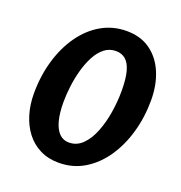

<svg xmlns="http://www.w3.org/2000/svg" viewBox="-136 -869 934 993"><g transform="rotate(20 331.0 -372.5)"><path d="M294.3 8Q236.6 8 191.5 -14.6Q146.3 -37.1 115.5 -77.2Q84.7 -117.2 68.6 -170.5Q52.4 -223.8 52.4 -285.3Q52.4 -382 77.2 -466.9Q102 -551.7 147.4 -616Q192.8 -680.3 255.6 -716.6Q318.5 -752.9 394.2 -752.9Q471.3 -752.9 524.9 -714.5Q578.5 -676 606.3 -609.6Q634.2 -543.2 634.2 -459.3Q634.2 -365.5 610 -281.1Q585.8 -196.7 541 -131.6Q496.1 -66.5 433.7 -29.2Q371.3 8 294.3 8ZM307.9 -108.4Q351.7 -108.4 383.3 -139.9Q414.9 -171.5 435.1 -222.9Q455.3 -274.2 464.8 -334.4Q474.4 -394.6 474.4 -451.5Q474.4 -518.4 463.4 -558.9Q452.4 -599.4 430.8 -617.9Q409.3 -636.4 377.9 -636.5Q341.7 -636.8 314.1 -615.1Q286.6 -593.3 267.1 -556.7Q247.7 -520 235.3 -475.1Q222.9 -430.3 217.1 -383.6Q211.3 -336.9 211.3 -295.5Q211.3 -235.2 222.5 -193.6Q233.6 -151.9 255.2 -130.2Q276.8 -108.4 307.9 -108.4Z"/></g></svg>

Font: Merriweather Sans Variable Regular
Style: Italic
Weight: 300
Italic angle: -8°
Designer: Eben Sorkin
Foundry: Eben Sorkin
Version: Version 2.001